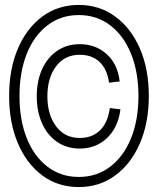

<svg xmlns="http://www.w3.org/2000/svg" viewBox="-20 -746 640 778"><path d="M299 12Q215 12 151.5 -35Q88 -82 52.5 -165.5Q17 -249 17 -357Q17 -466 52.5 -549Q88 -632 151.5 -679Q215 -726 299 -726Q383 -726 447 -679Q511 -632 547 -549Q583 -466 583 -357Q583 -249 547 -165.5Q511 -82 447 -35Q383 12 299 12ZM299 -29Q372 -29 426.5 -70.5Q481 -112 511 -186Q541 -260 541 -357Q541 -454 511 -528Q481 -602 426.5 -643.5Q372 -685 299 -685Q227 -685 172.5 -643.5Q118 -602 88.5 -528Q59 -454 59 -357Q59 -260 88.5 -186Q118 -112 172.5 -70.5Q227 -29 299 -29ZM303 -144Q251 -144 211.5 -171Q172 -198 150.5 -246Q129 -294 129 -356Q129 -418 150.5 -465.5Q172 -513 211.5 -540Q251 -567 303 -567Q368 -567 412.5 -526.5Q457 -486 465 -416L422 -411Q414 -466 383.5 -495Q353 -524 303 -524Q242 -524 207 -477Q172 -430 172 -356Q172 -282 207 -234.5Q242 -187 303 -187Q354 -187 385.5 -218Q417 -249 425 -308L468 -303Q459 -230 414 -187Q369 -144 303 -144Z"/></svg>

Font: Geist Mono ExtraLight
Style: Regular
Weight: 200
Monospace: yes
Designer: Basement.studio, Andrés Briganti, Mateo Zaragoza
Foundry: Basement.studio, Vercel, Andrés Briganti, Guido Ferreyra, Mateo Zaragoza
Version: Version 1.500; ttfautohint (v1.8.4.7-5d5b)